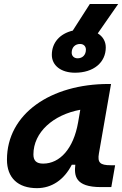

<svg xmlns="http://www.w3.org/2000/svg" viewBox="-20 -952 626 982"><path d="M168.9 10.3C244.6 10.3 307.6 -32.2 347.2 -109.4H365.2C358.9 -54.2 363.8 4.9 496.1 4.9H549.3L568.8 -106.9H545.4C491.7 -106.9 478 -120.6 485.8 -166.5L547.9 -522.5H535.6C239.3 -522.5 15.6 -370.1 15.6 -135.3C15.6 -43 71.3 10.3 168.9 10.3ZM363.8 -580.1C458 -580.1 521 -631.8 521 -709.5C521 -740.2 505.9 -765.6 480 -781.2L584.5 -931.6H439.5L352.1 -795.4C286.1 -779.8 245.1 -733.9 245.1 -671.4C245.1 -616.7 292.5 -580.1 363.8 -580.1ZM200.7 -115.2C166.5 -115.2 150.9 -129.9 150.9 -162.1C150.9 -275.4 252.4 -365.2 390.6 -390.6L379.4 -325.7C356 -191.4 286.1 -115.2 200.7 -115.2ZM377 -653.8C358.9 -653.8 346.7 -665.5 346.7 -682.6C346.7 -709.5 363.8 -727.1 389.6 -727.1C407.7 -727.1 419.4 -715.3 419.4 -698.2C419.4 -671.4 402.3 -653.8 377 -653.8Z"/></svg>

Font: Cascadia Mono PL
Style: Bold Italic
Weight: 700
Italic angle: -10°
Monospace: yes
Designer: Aaron Bell
Foundry: Saja Typeworks
Version: Version 2404.023